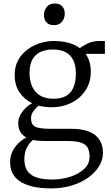

<svg xmlns="http://www.w3.org/2000/svg" viewBox="-20 -802 632 1092"><path d="M273 269.5Q208.5 269.5 163.5 258.5Q118.5 247.5 90.5 227.5Q62.5 207.5 50 180.2Q37.5 153 37.5 120Q37.5 87.5 50.5 60.2Q63.5 33 84.8 12.5Q106 -8 130.5 -20Q108 -31.5 95.8 -52Q83.5 -72.5 83.5 -102.5Q83.5 -125 94.8 -146.5Q106 -168 124 -186Q142 -204 163 -215Q117.5 -237 90.5 -277.2Q63.5 -317.5 63.5 -375.5Q63.5 -436.5 96 -479.8Q128.5 -523 179.8 -546Q231 -569 286 -569Q329.5 -569 368 -559Q406.5 -549 434.5 -528Q445 -538.5 476.5 -553.8Q508 -569 548 -569H576.5V-495.5H467Q476 -483 482.8 -467.2Q489.5 -451.5 493 -433.2Q496.5 -415 496.5 -395Q496.5 -333.5 466.2 -287.8Q436 -242 385.5 -217Q335 -192 275 -192Q255 -192 236.2 -194.2Q217.5 -196.5 200 -201Q182 -187 169.2 -168.8Q156.5 -150.5 156.5 -131Q156.5 -92 181.2 -80.8Q206 -69.5 266 -69.5H384.5Q448 -69.5 488 -52.8Q528 -36 546.8 -5.2Q565.5 25.5 565.5 66.5Q565.5 108 543 144.2Q520.5 180.5 480.8 208.8Q441 237 387.8 253.2Q334.5 269.5 273 269.5ZM278 219Q331 219 379.5 203.2Q428 187.5 458.8 158.8Q489.5 130 489.5 89.5Q489.5 62 480.5 41.8Q471.5 21.5 444.8 10.8Q418 0 364.5 0H240.5Q220.5 0 202 -1.2Q183.5 -2.5 167.5 -6Q143.5 13.5 131 40.8Q118.5 68 118.5 104Q118.5 140 133 165.8Q147.5 191.5 182.2 205.2Q217 219 278 219ZM284.5 -240.5Q350 -240.5 380.8 -277Q411.5 -313.5 411.5 -384.5Q411.5 -431 396.2 -461Q381 -491 351.8 -505.8Q322.5 -520.5 280 -520.5Q243.5 -520.5 213.5 -508Q183.5 -495.5 165.8 -466.2Q148 -437 148 -386.5Q148 -345 162 -312Q176 -279 206.2 -259.8Q236.5 -240.5 284.5 -240.5ZM285 -659Q258 -659 244 -675.2Q230 -691.5 230 -716.5Q230 -741 245.2 -761.5Q260.5 -782 292 -782H293Q320.5 -782 334.5 -765.5Q348.5 -749 348.5 -724.5Q348.5 -699.5 333.2 -679.2Q318 -659 286 -659Z"/></svg>

Font: Merriweather 20pt Light
Style: Regular
Weight: 300
Version: Version 2.100